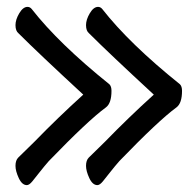

<svg xmlns="http://www.w3.org/2000/svg" viewBox="-20 -510 570 558"><path d="M58 28Q44 28 34.5 7.5Q25 -13 25 -28Q25 -44 33 -52L80 -98Q148 -168 222 -235Q92 -355 34 -413Q25 -420 25 -437Q25 -453 36 -471.5Q47 -490 60 -490Q67 -490 72 -484Q151 -383 298 -265Q304 -259 304 -246Q304 -210 288 -198Q236 -160 122 -42Q108 -26 95.5 -10Q83 6 74 17Q65 28 58 28ZM263 28Q249 28 239.5 7.5Q230 -13 230 -28Q230 -44 238 -52L285 -98Q353 -168 427 -235Q297 -355 239 -413Q230 -420 230 -437Q230 -453 241 -471.5Q252 -490 265 -490Q272 -490 277 -484Q356 -383 503 -265Q509 -259 509 -246Q509 -210 493 -198Q441 -160 327 -42Q313 -26 300.5 -10Q288 6 279 17Q270 28 263 28Z"/></svg>

Font: LXGW WenKai Medium
Style: Regular
Weight: 500
Designer: LXGW / Fontworks Inc.
Foundry: LXGW / Fontworks Inc.
Version: Version 1.501; October 10, 2024